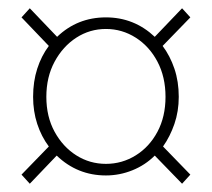

<svg xmlns="http://www.w3.org/2000/svg" viewBox="-20 -562 512 464"><path d="M52 -118 32 -140 98 -208Q80 -232 70 -262.5Q60 -293 60 -328Q60 -365 70 -396Q80 -427 98 -451L32 -520L52 -542L118 -473Q167 -520 236 -520Q304 -520 354 -473L420 -542L440 -520L373 -451Q391 -427 401.5 -396Q412 -365 412 -328Q412 -293 401.5 -262.5Q391 -232 374 -208L440 -140L420 -118L354 -186Q331 -163 300 -150.5Q269 -138 236 -138Q167 -138 117 -186ZM236 -166Q275 -166 308 -186.5Q341 -207 360.5 -243.5Q380 -280 380 -328Q380 -376 360.5 -413Q341 -450 308 -471Q275 -492 236 -492Q197 -492 164.5 -471Q132 -450 112 -413Q92 -376 92 -328Q92 -280 112 -243.5Q132 -207 164.5 -186.5Q197 -166 236 -166Z"/></svg>

Font: Source Sans Variable
Style: Regular
Weight: 200
Designer: Paul D. Hunt
Foundry: Adobe Systems Incorporated
Version: Version 3.006;hotconv 1.0.111;makeotfexe 2.5.65597